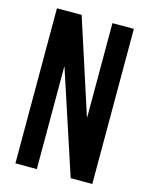

<svg xmlns="http://www.w3.org/2000/svg" viewBox="-109 -780 660 849"><g transform="rotate(15 221.0 -355.0)"><path d="M45 0V-710H158L298 -278H299V-710H397V0H298L144 -469H143V0Z"/></g></svg>

Font: Special Gothic Condensed Medium
Style: Regular
Weight: 500
Width: 3
Designer: Alistair McCready
Foundry: Monolith
Version: Version 1.000; ttfautohint (v1.8.4.7-5d5b)